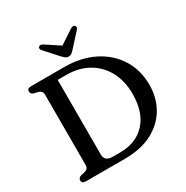

<svg xmlns="http://www.w3.org/2000/svg" viewBox="-199 -1061 1184 1224"><g transform="rotate(-30 393.0 -448.5)"><path d="M54 -23Q54 -41 76 -48.5L103.5 -54.5Q133.5 -62.5 133.5 -90V-610Q133.5 -637.5 103.5 -645.5L76 -651.5Q54 -659 54 -677Q54 -700 83 -700H326.5Q451 -700 544.5 -652.5Q638 -605 689.8 -521.8Q741.5 -438.5 741.5 -331.5Q741.5 -236.5 698 -161.5Q654.5 -86.5 571.5 -43.2Q488.5 0 369.5 0H83Q54 0 54 -23ZM362 -50Q482 -50 550.8 -124.8Q619.5 -199.5 619.5 -334.5Q619.5 -428.5 581.8 -499.5Q544 -570.5 475.2 -610.2Q406.5 -650 313.5 -650H250.5V-100.5Q250.5 -50 310 -50ZM427 -767.5Q416.5 -756.5 408 -750Q399.5 -743.5 386.5 -743.5Q373.5 -743.5 364.8 -750Q356 -756.5 345 -767.5L256.5 -865.5Q248.5 -874 249 -881.8Q249.5 -889.5 254.5 -893.5Q266 -902.5 285.5 -890.5L386 -824L486.5 -890.5Q506 -902.5 518 -893.5Q522.5 -889.5 523 -881.8Q523.5 -874 516 -865.5Z"/></g></svg>

Font: Fraunces 9pt Soft
Style: Regular
Weight: 400
Version: Version 1.000;[0bf87f6ff]